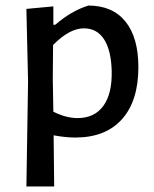

<svg xmlns="http://www.w3.org/2000/svg" viewBox="-20 -486 553 691"><path d="M172 -463V-397H179Q237 -447 298 -466Q385 -466 431.5 -408.5Q478 -351 478 -244Q478 -123 419 -57Q360 9 251 9Q216 9 173 1L175 185H75L81 -193L75 -454ZM170 -202 172 -84Q218 -61 259 -61Q320 -61 352 -105Q384 -149 382 -231Q380 -305 354.5 -344.5Q329 -384 282 -384Q230 -384 171 -324Z"/></svg>

Font: Alegreya Sans Medium
Style: Regular
Weight: 500
Designer: Juan Pablo del Peral
Foundry: Huerta Tipografica
Version: Version 2.007